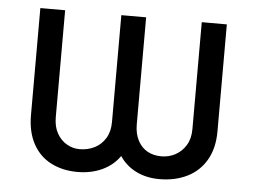

<svg xmlns="http://www.w3.org/2000/svg" viewBox="-44 -584 853 648"><g transform="rotate(5 383.0 -260.0)"><path d="M67.4 -530.3H151.4V-168Q151.4 -135.7 164.1 -113.3Q176.8 -90.8 197.3 -79.1Q217.8 -67.4 240.2 -67.4Q268.6 -67.4 291.5 -79.1Q314.5 -90.8 328.1 -113.3Q341.8 -135.7 341.8 -168V-530.3H425.8V-168Q425.8 -135.7 438 -112.8Q450.2 -89.8 470.7 -78.6Q491.2 -67.4 517.6 -67.4Q543 -67.4 564.9 -79.1Q586.9 -90.8 600.6 -113.3Q614.3 -135.7 614.3 -168V-530.3H699.2V-168Q699.2 -110.4 675.8 -70.3Q652.3 -30.3 611.3 -10.3Q570.3 9.8 517.6 9.8Q473.6 9.8 439 -7.3Q404.3 -24.4 382.8 -56.6Q360.4 -24.4 323.2 -7.3Q286.1 9.8 240.2 9.8Q189.5 9.8 150.4 -10.3Q111.3 -30.3 89.4 -70.3Q67.4 -110.4 67.4 -168Z"/></g></svg>

Font: WEMIX Pretendard Variable
Style: Regular
Weight: 400
Designer: Base glyphs from Inter by Rasmus Andersson; Hangeul glyphs from Noto Sans CJK(Source Han Sans) by Jang Soo-young and Kan
Foundry: Kil Hyung-jin
Version: Version 1.000;Glyphs 3.2 (3208)